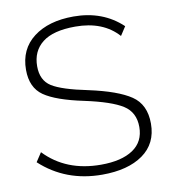

<svg xmlns="http://www.w3.org/2000/svg" viewBox="-81 -785 767 861"><g transform="rotate(-10 302.5 -354.5)"><path d="M506 -592Q437 -669 311 -669Q210 -669 161 -630.5Q112 -592 112 -523Q112 -459 157 -430.5Q202 -402 320 -378Q450 -350 510 -309.5Q570 -269 570 -182Q570 -91 501.5 -42.5Q433 6 316 6Q150 6 35 -100L62 -141Q159 -39 318 -39Q412 -39 464 -74Q516 -109 516 -176Q516 -243 465 -275.5Q414 -308 293 -334Q168 -360 114 -397.5Q60 -435 60 -516Q60 -610 128.5 -662.5Q197 -715 311 -715Q444 -715 532 -632Z"/></g></svg>

Font: Raleway-v4020 Light
Style: Regular
Weight: 300
Designer: Matt McInerney, Pablo Impallari, Rodrigo Fuenzalida
Foundry: Matt McInerney, Pablo Impallari, Rodrigo Fuenzalida
Version: Version 4.020;PS 004.020;hotconv 1.0.88;makeotf.lib2.5.64775